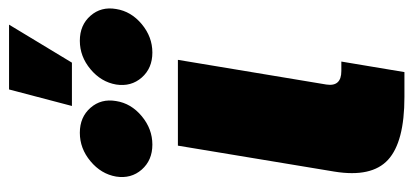

<svg xmlns="http://www.w3.org/2000/svg" viewBox="-272 -668 940 437"><g transform="rotate(-90 198.5 -450.0)"><path d="M195.8 0Q93.3 0 52.7 -37.4Q12.2 -74.7 25.9 -159.2L85 -515.6H280.3L224.1 -177.7Q218.8 -143.6 254.9 -143.6H276.4L252.4 0ZM87.4 -573.7Q51.8 -573.7 30.5 -597.9Q9.3 -622.1 14.6 -656.2Q20.5 -690.4 49.6 -714.6Q78.6 -738.8 114.3 -738.8Q149.9 -738.8 171.1 -714.6Q192.4 -690.4 186.5 -656.2Q181.2 -622.1 152.1 -597.9Q123 -573.7 87.4 -573.7ZM296.9 -573.7Q261.2 -573.7 240 -597.9Q218.8 -622.1 224.1 -656.2Q230 -690.4 259 -714.6Q288.1 -738.8 323.7 -738.8Q359.4 -738.8 380.6 -714.6Q401.9 -690.4 396 -656.2Q390.6 -622.1 361.6 -597.9Q332.5 -573.7 296.9 -573.7ZM175.3 -756.8 212.9 -899.9H360.4L273.9 -756.8Z"/></g></svg>

Font: Inter Display Black
Style: Italic
Weight: 900
Italic angle: -9.39999°
Designer: Rasmus Andersson
Foundry: rsms
Version: Version 4.000;git-a52131595